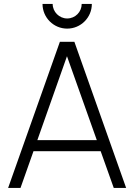

<svg xmlns="http://www.w3.org/2000/svg" viewBox="-20 -926 662 946"><path d="M20 0H81L145 -181H476L540.5 0H601.5L346.5 -720H275ZM164 -235.5 310 -649 457 -235.5ZM189.5 -906.5C189.5 -839.5 244 -785 311 -785C378 -785 432.5 -839.5 432.5 -906.5H382.5C382.5 -867.5 351 -835 311 -835C272 -835 239.5 -867.5 239.5 -906.5Z"/></svg>

Font: Eudonet Light
Style: Regular
Weight: 300
Designer: Mikhail Sharanda
Foundry: Mikhail Sharanda
Version: Version 4.503;Glyphs 3.1.2 (3151)